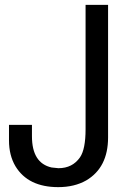

<svg xmlns="http://www.w3.org/2000/svg" viewBox="-20 -749 540 792"><path d="M333 -729H425.8V-182.1Q425.8 -58.1 335.9 -4.9Q287.1 22.9 220.2 22.9Q96.2 22.9 43.9 -63Q17.1 -107.9 17.1 -169.9V-233.9H111.8V-187Q111.8 -76.2 192.9 -58.1L221.2 -55.2Q278.8 -55.2 310.1 -100.1Q333 -133.8 333 -215.8Z"/></svg>

Font: SolaimanLipiNormal
Style: Normal
Weight: 400
Designer: Solaiman Karim
Version: Version 1.6.1 ; ttfautohint (v1.5.65-e2d9)